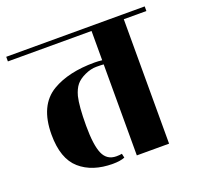

<svg xmlns="http://www.w3.org/2000/svg" viewBox="-123 -672 808 783"><g transform="rotate(-20 280.5 -280.0)"><path d="M581 -560V-540H483V0H343V-395Q335 -396 311 -396Q287 -396 261 -384Q235 -372 221.5 -355.5Q208 -339 200 -310Q190 -269 190 -184.5Q190 -100 206.5 -62.5Q223 -25 264 -25Q278 -25 288 -27L292 -9Q272 -1 240 -1Q151 -1 98 -47.5Q45 -94 45 -198Q45 -325 126 -373Q197 -415 310 -415Q325 -415 343 -413V-540H-20V-560Z"/></g></svg>

Font: Rozha One
Style: Regular
Weight: 400
Designer: Tim Donaldson, Indian Type Foundry
Foundry: Indian Type Foundry
Version: Version 1.300;PS 1.0;hotconv 1.0.78;makeotf.lib2.5.61930; tt